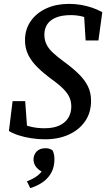

<svg xmlns="http://www.w3.org/2000/svg" viewBox="-20 -703 548 991"><path d="M26 -27 45 -181H110L121 -30L71 -74Q100 -59 134.5 -50Q169 -41 210 -41Q256 -41 287 -55.5Q318 -70 333 -95.5Q348 -121 348 -153Q348 -177 339.5 -198Q331 -219 309 -242Q287 -265 248 -293Q203 -326 172 -357Q141 -388 125 -421.5Q109 -455 109 -495Q109 -552 139 -594.5Q169 -637 220 -660Q271 -683 336 -683Q367 -683 397 -678Q427 -673 455 -663.5Q483 -654 508 -640L488 -494H422L413 -639L462 -594Q435 -610 406.5 -617.5Q378 -625 345 -625Q301 -625 270.5 -613Q240 -601 224.5 -578.5Q209 -556 209 -524Q209 -498 219 -476Q229 -454 251 -433Q273 -412 307 -387Q355 -352 386.5 -321Q418 -290 434 -257Q450 -224 450 -183Q450 -122 419.5 -77.5Q389 -33 335.5 -8.5Q282 16 212 16Q176 16 141 10.5Q106 5 76.5 -4.5Q47 -14 26 -27ZM261 118Q261 157 246 186Q231 215 203 235.5Q175 256 136 268L119 233Q144 223 161 212.5Q178 202 189 189.5Q200 177 209 161L213 190Q184 180 168.5 161.5Q153 143 153 120Q153 96 169 79Q185 62 215 62Q228 62 237 65.5Q246 69 252 74Q256 83 258.5 94Q261 105 261 118Z"/></svg>

Font: Source Serif 4 Medium
Style: Italic
Weight: 500
Italic angle: -12°
Designer: Frank Grießhammer
Foundry: Adobe Systems Incorporated
Version: Version 4.004;hotconv 1.0.116;makeotfexe 2.5.65601